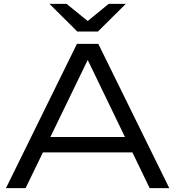

<svg xmlns="http://www.w3.org/2000/svg" viewBox="-20 -978 911 998"><path d="M168 -186V-266H696V-186ZM491 -750 860 0H758L411 -718H461L113 0H11L380 -750ZM489 -814H382L237 -958H326L454 -854H418L545 -958H634Z"/></svg>

Font: Unbounded Light
Style: Regular
Weight: 300
Designer: Luke Prowse, Jean-Baptiste Morizot, Fátima Lázaro, Florian Runge
Foundry: NaN
Version: Version 1.700